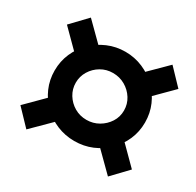

<svg xmlns="http://www.w3.org/2000/svg" viewBox="-143 -802 986 968"><g transform="rotate(30 350.0 -317.5)"><path d="M146 -441 35 -552 122 -643 234 -532ZM573 -441 485 -532 597 -643 684 -552ZM597 8 485 -103 573 -194 684 -83ZM122 8 35 -83 146 -194 234 -103ZM360 -62Q306 -62 258 -82Q210 -102 174 -137.5Q138 -173 117.5 -220Q97 -267 97 -321Q97 -375 117.5 -422Q138 -469 174 -504.5Q210 -540 258 -560.5Q306 -581 360 -581Q414 -581 462 -560.5Q510 -540 546 -504.5Q582 -469 602.5 -422Q623 -375 623 -321Q623 -267 602.5 -220Q582 -173 546 -137.5Q510 -102 462.5 -82Q415 -62 360 -62ZM360 -185Q398 -185 430 -203.5Q462 -222 481.5 -252.5Q501 -283 501 -320Q501 -358 481.5 -389Q462 -420 430 -438.5Q398 -457 359 -457Q321 -457 289.5 -438.5Q258 -420 239 -389Q220 -358 220 -321Q220 -284 239 -253Q258 -222 289.5 -203.5Q321 -185 360 -185Z"/></g></svg>

Font: MOST Montserrat
Style: Bold Italic
Weight: 700
Italic angle: -11.3°
Designer: Julieta Ulanovsky
Foundry: Julieta Ulanovsky
Version: Version 8.000;March 11, 2024;FontCreator 15.0.0.2926 64-bit